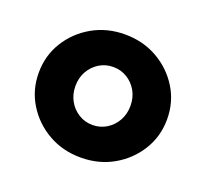

<svg xmlns="http://www.w3.org/2000/svg" viewBox="-82 -808 654 610"><g transform="rotate(20 245.0 -503.0)"><path d="M245 -295Q184 -295 135 -323Q86 -351 57 -398.2Q28 -445.3 28 -503Q28 -561 57 -608Q86 -655 135 -683Q184 -711 245 -711Q306 -711 355 -683Q404 -655 433 -608Q462 -561 462 -503Q462 -445.3 433 -398.2Q404 -351 355 -323Q306 -295 245 -295ZM244.9 -405Q271 -405 292.2 -418.2Q313.3 -431.3 325.7 -453.5Q338 -475.6 338 -503.3Q338 -531 325.7 -553Q313.4 -574.9 292.2 -588Q271.1 -601 245.1 -601Q219 -601 197.8 -588Q176.7 -574.9 164.3 -553Q152 -531 152 -503.3Q152 -475.6 164.3 -453.5Q176.6 -431.3 197.8 -418.2Q218.9 -405 244.9 -405Z"/></g></svg>

Font: Red Hat Text VF
Style: Regular
Weight: 400
Designer: Pentagram, MCKL
Foundry: Pentagram, MCKL
Version: Version 1.023